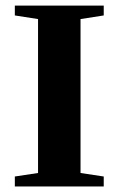

<svg xmlns="http://www.w3.org/2000/svg" viewBox="-20 -675 429 695"><path d="M271.5 -48.8 355.5 -36.1V0H33.7V-36.1L117.7 -48.8V-606L33.7 -619.1V-654.8H355.5V-619.1L271.5 -606Z"/></svg>

Font: Tinos
Style: Bold
Weight: 700
Designer: Steve Matteson
Foundry: Monotype Imaging Inc.
Version: Version 1.23